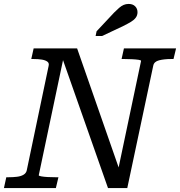

<svg xmlns="http://www.w3.org/2000/svg" viewBox="-39 -956 915 976"><path d="M-19 0 -7 -55H4Q28 -55 48 -57.5Q68 -60 81 -68Q94 -76 97 -90L208 -620Q212 -635 202 -642.5Q192 -650 174 -653Q156 -656 131 -656H120L132 -710H353L571 -85L559 -81L678 -646Q679 -650 665.5 -652Q652 -654 632 -655Q612 -656 593 -656H579L591 -710H856L843 -656H832Q796 -656 770 -649.5Q744 -643 740 -622L608 0H510L273 -674L287 -677L158 -65Q158 -62 171 -59.5Q184 -57 204.5 -56Q225 -55 244 -55H258L245 0ZM541 -892Q555 -906 566.5 -916Q578 -926 589.5 -931Q601 -936 615 -936Q636 -936 648 -924Q660 -912 660 -894Q660 -878 651 -866Q642 -854 626 -844.5Q610 -835 588 -824L480 -773H447L452 -797Z"/></svg>

Font: Roboto Serif
Style: Italic
Weight: 400
Italic angle: -10°
Designer: Greg Gazdowicz
Foundry: Commercial Type
Version: Version 1.008